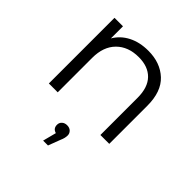

<svg xmlns="http://www.w3.org/2000/svg" viewBox="-206 -683 1088 1088"><g transform="rotate(45 338.5 -139.0)"><path d="M99 0V-526H167V-429Q195 -477 246.5 -503.5Q298 -530 367 -530Q463 -530 523 -474Q583 -418 583 -305V0H512V-298Q512 -381 470.5 -423.5Q429 -466 354 -466Q270 -466 220 -416Q170 -366 170 -276V0ZM305 252 326 171Q297 163 297 133Q297 116 309 105Q321 94 340 94Q360 94 371.5 105.5Q383 117 383 133Q383 154 372 178L344 252Z"/></g></svg>

Font: Montserrat
Style: Regular
Weight: 400
Designer: Julieta Ulanovsky
Foundry: Julieta Ulanovsky
Version: Version 9.000; ttfautohint (v1.8.4.7-5d5b)